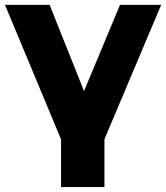

<svg xmlns="http://www.w3.org/2000/svg" viewBox="-20 -560 670 774"><path d="M0.1 -540.3H180.1L362.7 -82.6H272.8L463.7 -540.3H629.7L367.9 80H258.7ZM226.1 -79.6H401V194H226.1Z"/></svg>

Font: iiserrat Thin
Style: Regular
Weight: 100
Designer: Akira Ohta
Foundry: Akira Ohta
Version: Version 1.200;Glyphs 3.3.1 (3343)